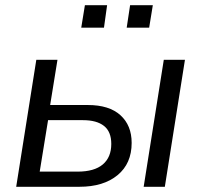

<svg xmlns="http://www.w3.org/2000/svg" viewBox="-20 -715 770 735"><path d="M42 0 119 -486H200L172 -313H316Q398 -313 441 -274Q484 -235 484 -168Q484 -89 430 -44.5Q376 0 284 0ZM530 0 607 -486H688L611 0ZM132 -58H277Q341 -58 373.5 -85.5Q406 -113 406 -164Q406 -211 378 -233Q350 -255 298 -255H164ZM465 -609 478 -695H565L551 -609ZM291 -609 305 -695H390L378 -609Z"/></svg>

Font: Nunito Sans
Style: Italic
Weight: 400
Italic angle: -9°
Designer: Vernon Adams
Foundry: Vernon Adams
Version: Version 3.006; ttfautohint (v1.8.3)